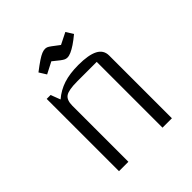

<svg xmlns="http://www.w3.org/2000/svg" viewBox="-185 -809 939 939"><g transform="rotate(-45 284.5 -339.5)"><path d="M104 0V-500H131L150 -450Q185 -480 228 -494Q271 -508 331 -508Q401 -508 435.5 -490Q470 -472 470 -434V0H405V-455H270Q211 -455 190 -441Q169 -427 169 -387V0ZM319 -571Q311 -571 304 -574Q297 -577 285 -586Q273 -595 250 -614L190 -583L167 -620Q197 -643 216.5 -656Q236 -669 248.5 -674Q261 -679 271 -679Q278 -679 284.5 -676.5Q291 -674 303 -665Q315 -656 340 -637L400 -667L423 -630Q399 -610 379.5 -597Q360 -584 345 -577.5Q330 -571 319 -571Z"/></g></svg>

Font: Changa ExtraLight ExtraLight
Style: Regular
Weight: 250
Version: Version 3.002; ttfautohint (v1.8.2)